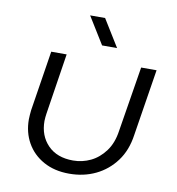

<svg xmlns="http://www.w3.org/2000/svg" viewBox="-80 -773 793 858"><g transform="rotate(10 316.0 -343.5)"><path d="M595 -510 547 -208Q537 -137 500.5 -88Q464 -39 410 -13Q356 13 290 13Q223 13 173.5 -14.5Q124 -42 97.5 -89Q71 -136 71 -195Q71 -204 72 -215.5Q73 -227 74 -237L117 -510H187L144 -233Q143 -225 142 -216.5Q141 -208 141 -200Q141 -133 182.5 -90.5Q224 -48 297 -48Q339 -48 376.5 -66Q414 -84 441.5 -121Q469 -158 477 -214L525 -510ZM336 -577 260 -700H328L404 -577Z"/></g></svg>

Font: MuseoModerno Light
Style: Italic
Weight: 300
Italic angle: -9°
Designer: Pablo Cosgaya, Héctor Gatti, Marcela Romero, and the Authors of The MuseoModerno Project.
Foundry: Omnibus-Type Team
Version: Version 1.003